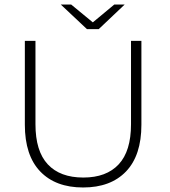

<svg xmlns="http://www.w3.org/2000/svg" viewBox="-20 -825 751 850"><path d="M90 -273V-644H137V-275Q137 -156 191.5 -97.5Q246 -39 349 -39Q451 -39 505.5 -97.5Q560 -156 560 -275V-644H606V-273Q606 -137 538 -66Q470 5 348 5Q226 5 158 -66Q90 -137 90 -273ZM532 -805 417 -696H365L249 -805H295L391 -726L486 -805Z"/></svg>

Font: Montserrat Ace
Style: Light
Weight: 300
Designer: Julieta Ulanovsky
Foundry: Julieta Ulanovsky
Version: Version 1